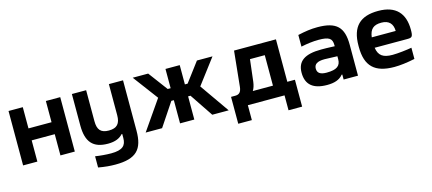

<svg xmlns="http://www.w3.org/2000/svg" viewBox="-53 -1004 3835 1704"><g transform="rotate(-15 1864.0 -152.0)"><path d="M51 0H182V-195H394V0H526V-500H394V-305H182V-500H51Z M1103 -37V-500H973V-215C973 -137 942 -102 867 -102C793 -102 764 -137 764 -215V-500H633V-211C633 -59 693 9 830 9C898 9 939 -11 967 -42H973V-5C973 64 940 99 834 99C790 99 732 94 689 87V190C750 201 797 205 846 205C1039 205 1103 132 1103 -37Z M1493 -500V-323H1466L1334 -500H1192L1364 -270L1177 0H1328L1470 -213H1493V0H1624V-213H1646L1789 0H1940L1751 -270L1925 -500H1782L1649 -323H1624V-500Z M2030 -110H1991V137H2116V0H2453V137H2578V-110H2508V-500H2123L2090 -177C2085 -128 2066 -110 2030 -110ZM2191 -110C2204 -131 2212 -157 2216 -187L2240 -390H2376V-110Z M2890 -509C2830 -509 2778 -501 2710 -486V-379C2767 -391 2823 -398 2872 -398C2968 -398 2996 -378 2996 -316V-306C2937 -309 2895 -309 2872 -309C2720 -309 2651 -260 2651 -154C2651 -44 2716 9 2844 9C2908 9 2958 -6 2990 -46H2996V0H3128V-284C3128 -445 3066 -509 2890 -509ZM2782 -157C2782 -198 2812 -218 2879 -218C2902 -218 2947 -216 2996 -214V-187C2996 -127 2962 -98 2867 -98C2810 -98 2782 -116 2782 -157Z M3687 -273C3687 -422 3612 -509 3449 -509C3283 -509 3201 -431 3201 -256V-244C3201 -66 3283 9 3461 9C3514 9 3579 1 3650 -14V-117C3607 -109 3523 -99 3473 -99C3386 -99 3346 -127 3335 -201H3636C3679 -201 3687 -209 3687 -273ZM3334 -297C3343 -371 3377 -401 3449 -401C3519 -401 3553 -363 3554 -297Z"/></g></svg>

Font: LT Wave Alt Bold
Style: Regular
Weight: 700
Designer: Daniel Lyons
Version: Version 2.5 (Glyphs App)